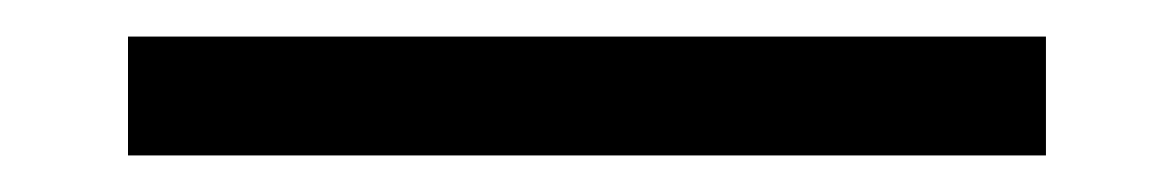

<svg xmlns="http://www.w3.org/2000/svg" viewBox="-20 15 642 105"><path d="M50 100V35H552V100Z"/></svg>

Font: DM Sans 16pt Light
Style: Regular
Weight: 300
Version: Version 4.004;gftools[0.9.30]